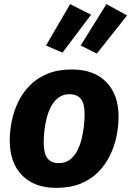

<svg xmlns="http://www.w3.org/2000/svg" viewBox="-20 -881 628 918"><path d="M249.4 17.2Q143.6 17.2 85.1 -43.1Q26.6 -103.4 26.6 -209.3Q26.6 -254.1 36.1 -301.4Q45.6 -348.7 66.7 -393Q87.8 -437.3 122.4 -472.5Q157 -507.7 206.8 -528.2Q256.5 -548.8 323.7 -548.8Q430.2 -548.8 488.8 -488Q547.5 -427.2 546.8 -322.3Q546.8 -278.4 537.3 -230.8Q527.9 -183.2 506.6 -139.2Q485.3 -95.2 450.9 -59.7Q416.5 -24.2 366.6 -3.5Q316.7 17.2 249.4 17.2ZM260.9 -101Q292.1 -101 313.5 -117.1Q334.9 -133.1 348.7 -159.4Q362.5 -185.6 370.1 -216.2Q377.7 -246.9 381.1 -277.5Q384.5 -308.2 384.5 -332.3Q385.1 -384.4 367 -407.5Q349 -430.5 312.2 -430.5Q281.7 -430.5 260 -414.5Q238.3 -398.4 224.4 -372.2Q210.6 -345.9 202.9 -315.3Q195.1 -284.7 192 -254Q189 -223.4 189 -199.3Q189 -147.2 206.9 -124.1Q224.8 -101 260.9 -101ZM365.7 -663.6 488.7 -861.3 587.7 -807.3 442.9 -624.9ZM200 -663.3 315.3 -861.3 415.3 -810.5 278.8 -629.2Z"/></svg>

Font: Fira Sans Variable
Style: Italic
Weight: 397
Italic angle: -8°
Designer: Carrois Corporate & Edenspiekermann AG
Foundry: Carrois Corporate GbR & Edenspiekermann AG
Version: Version 4.202